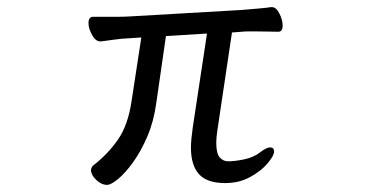

<svg xmlns="http://www.w3.org/2000/svg" viewBox="-20 -507 1040 538"><path d="M560 -413 445 -406 418 -219Q411 -167 393 -125Q375 -83 353 -52.5Q331 -22 311 -5.5Q291 11 280 11Q264 11 249.5 -3Q235 -17 235 -30Q235 -38 242 -44Q281 -74 310 -115Q339 -156 349 -226L376 -402L345 -400Q320 -399 296.5 -395.5Q273 -392 262 -391H261Q248 -391 238 -409Q228 -427 228 -442Q228 -460 241 -460H282Q296 -460 312.5 -460Q329 -460 344 -461L656 -479Q679 -481 703 -483Q727 -485 739 -487H742Q754 -487 763 -469Q772 -451 772 -436Q772 -418 760 -418Q752 -418 734 -418.5Q716 -419 696 -419Q686 -419 676 -419Q666 -419 657 -418L630 -416L589 -141Q586 -122 586 -107Q586 -76 596 -65.5Q606 -55 619 -55Q638 -55 664.5 -60.5Q691 -66 710 -81Q727 -94 737 -94Q748 -94 748 -82Q748 -71 730 -49.5Q712 -28 681 -11Q650 6 611 6Q560 6 537.5 -19Q515 -44 515 -94Q515 -106 516.5 -119.5Q518 -133 520 -149Z"/></svg>

Font: Moon Stars Kai T HW
Style: Regular
Weight: 400
Designer: GuiWonder
Version: Version 1.101